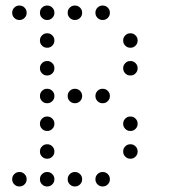

<svg xmlns="http://www.w3.org/2000/svg" viewBox="-20 -696 640 692"><path d="M49 -676Q39 -676 31.5 -668.5Q24 -661 24 -651V-649Q24 -639 31.5 -631.5Q39 -624 49 -624H51Q61 -624 68.5 -631.5Q76 -639 76 -649V-651Q76 -661 68.5 -668.5Q61 -676 51 -676ZM149 -676Q139 -676 131.5 -668.5Q124 -661 124 -651V-649Q124 -639 131.5 -631.5Q139 -624 149 -624H151Q161 -624 168.5 -631.5Q176 -639 176 -649V-651Q176 -661 168.5 -668.5Q161 -676 151 -676ZM249 -676Q239 -676 231.5 -668.5Q224 -661 224 -651V-649Q224 -639 231.5 -631.5Q239 -624 249 -624H251Q261 -624 268.5 -631.5Q276 -639 276 -649V-651Q276 -661 268.5 -668.5Q261 -676 251 -676ZM349 -676Q339 -676 331.5 -668.5Q324 -661 324 -651V-649Q324 -639 331.5 -631.5Q339 -624 349 -624H351Q361 -624 368.5 -631.5Q376 -639 376 -649V-651Q376 -661 368.5 -668.5Q361 -676 351 -676ZM149 -576Q139 -576 131.5 -568.5Q124 -561 124 -551V-549Q124 -539 131.5 -531.5Q139 -524 149 -524H151Q161 -524 168.5 -531.5Q176 -539 176 -549V-551Q176 -561 168.5 -568.5Q161 -576 151 -576ZM449 -576Q439 -576 431.5 -568.5Q424 -561 424 -551V-549Q424 -539 431.5 -531.5Q439 -524 449 -524H451Q461 -524 468.5 -531.5Q476 -539 476 -549V-551Q476 -561 468.5 -568.5Q461 -576 451 -576ZM149 -476Q139 -476 131.5 -468.5Q124 -461 124 -451V-449Q124 -439 131.5 -431.5Q139 -424 149 -424H151Q161 -424 168.5 -431.5Q176 -439 176 -449V-451Q176 -461 168.5 -468.5Q161 -476 151 -476ZM449 -476Q439 -476 431.5 -468.5Q424 -461 424 -451V-449Q424 -439 431.5 -431.5Q439 -424 449 -424H451Q461 -424 468.5 -431.5Q476 -439 476 -449V-451Q476 -461 468.5 -468.5Q461 -476 451 -476ZM149 -376Q139 -376 131.5 -368.5Q124 -361 124 -351V-349Q124 -339 131.5 -331.5Q139 -324 149 -324H151Q161 -324 168.5 -331.5Q176 -339 176 -349V-351Q176 -361 168.5 -368.5Q161 -376 151 -376ZM249 -376Q239 -376 231.5 -368.5Q224 -361 224 -351V-349Q224 -339 231.5 -331.5Q239 -324 249 -324H251Q261 -324 268.5 -331.5Q276 -339 276 -349V-351Q276 -361 268.5 -368.5Q261 -376 251 -376ZM349 -376Q339 -376 331.5 -368.5Q324 -361 324 -351V-349Q324 -339 331.5 -331.5Q339 -324 349 -324H351Q361 -324 368.5 -331.5Q376 -339 376 -349V-351Q376 -361 368.5 -368.5Q361 -376 351 -376ZM149 -276Q139 -276 131.5 -268.5Q124 -261 124 -251V-249Q124 -239 131.5 -231.5Q139 -224 149 -224H151Q161 -224 168.5 -231.5Q176 -239 176 -249V-251Q176 -261 168.5 -268.5Q161 -276 151 -276ZM449 -276Q439 -276 431.5 -268.5Q424 -261 424 -251V-249Q424 -239 431.5 -231.5Q439 -224 449 -224H451Q461 -224 468.5 -231.5Q476 -239 476 -249V-251Q476 -261 468.5 -268.5Q461 -276 451 -276ZM149 -176Q139 -176 131.5 -168.5Q124 -161 124 -151V-149Q124 -139 131.5 -131.5Q139 -124 149 -124H151Q161 -124 168.5 -131.5Q176 -139 176 -149V-151Q176 -161 168.5 -168.5Q161 -176 151 -176ZM449 -176Q439 -176 431.5 -168.5Q424 -161 424 -151V-149Q424 -139 431.5 -131.5Q439 -124 449 -124H451Q461 -124 468.5 -131.5Q476 -139 476 -149V-151Q476 -161 468.5 -168.5Q461 -176 451 -176ZM49 -76Q39 -76 31.5 -68.5Q24 -61 24 -51V-49Q24 -39 31.5 -31.5Q39 -24 49 -24H51Q61 -24 68.5 -31.5Q76 -39 76 -49V-51Q76 -61 68.5 -68.5Q61 -76 51 -76ZM149 -76Q139 -76 131.5 -68.5Q124 -61 124 -51V-49Q124 -39 131.5 -31.5Q139 -24 149 -24H151Q161 -24 168.5 -31.5Q176 -39 176 -49V-51Q176 -61 168.5 -68.5Q161 -76 151 -76ZM249 -76Q239 -76 231.5 -68.5Q224 -61 224 -51V-49Q224 -39 231.5 -31.5Q239 -24 249 -24H251Q261 -24 268.5 -31.5Q276 -39 276 -49V-51Q276 -61 268.5 -68.5Q261 -76 251 -76ZM349 -76Q339 -76 331.5 -68.5Q324 -61 324 -51V-49Q324 -39 331.5 -31.5Q339 -24 349 -24H351Q361 -24 368.5 -31.5Q376 -39 376 -49V-51Q376 -61 368.5 -68.5Q361 -76 351 -76Z"/></svg>

Font: Doto Rounded
Style: Regular
Weight: 400
Monospace: yes
Version: Version 1.000